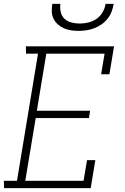

<svg xmlns="http://www.w3.org/2000/svg" viewBox="-28 -975 648 995"><path d="M-7 0 -8 -38H60L169 -697H107L106 -735H563L539 -590H496L514 -697H212L163 -401H439L433 -363H157L103 -38H405L423 -145H466L442 0ZM379 -815Q359 -815 339.5 -818Q320 -821 303 -828.5Q286 -836 272 -848.5Q258 -861 249.5 -878Q241 -895 240.5 -915Q240 -935 243 -955H285Q282 -933 287 -912Q292 -891 306.5 -877.5Q321 -864 342 -858.5Q363 -853 385 -853Q407 -853 430 -858.5Q453 -864 472.5 -877.5Q492 -891 504 -912Q516 -933 519 -955H561Q558 -935 550.5 -915Q543 -895 529.5 -878Q516 -861 498 -848.5Q480 -836 460 -828.5Q440 -821 419.5 -818Q399 -815 379 -815Z"/></svg>

Font: Iosevka Etoile Extralight
Style: Italic
Weight: 200
Italic angle: -9°
Designer: Belleve Invis
Foundry: Belleve Invis
Version: Version 22.1.2; ttfautohint (v1.8.4)